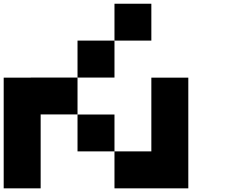

<svg xmlns="http://www.w3.org/2000/svg" viewBox="-20 -820 1240 1040"><path d="M146.5 -399.4V-399.9H399.9V-200.2H199.7V-199.7H200.2V200.2H0V-399.4ZM799.8 -799.8V-600.1H600.1V-799.8ZM600.1 0H399.9V-199.7H600.1ZM399.9 -600.1H600.1V-399.9H399.9ZM600.1 200.2V0H799.8V-399.4H1000V200.2Z"/></svg>

Font: QuinqueFive
Style: Regular
Weight: 400
Monospace: yes
Designer: GGBotNet
Foundry: GGBotNet
Version: 1.1